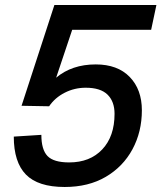

<svg xmlns="http://www.w3.org/2000/svg" viewBox="-20 -730 644 766"><path d="M238 16Q132 16 83.5 -33.5Q35 -83 35 -185L145 -192Q145 -133 169.5 -107.5Q194 -82 256 -82Q339 -82 388 -134Q437 -186 437 -276Q437 -325 409 -352.5Q381 -380 322 -380Q277 -380 238 -360Q199 -340 176 -306L66 -308L197 -710H604L583 -611H268L204 -420Q267 -473 362 -473Q449 -473 497.5 -423Q546 -373 546 -290Q546 -204 508.5 -134.5Q471 -65 402 -24.5Q333 16 238 16Z"/></svg>

Font: Geist Mono Medium
Style: Italic
Weight: 500
Italic angle: -12°
Monospace: yes
Designer: Basement.studio, Andrés Briganti, Mateo Zaragoza
Foundry: Basement.studio, Vercel, Andrés Briganti, Guido Ferreyra, Mateo Zaragoza
Version: Version 1.500; ttfautohint (v1.8.4.7-5d5b)